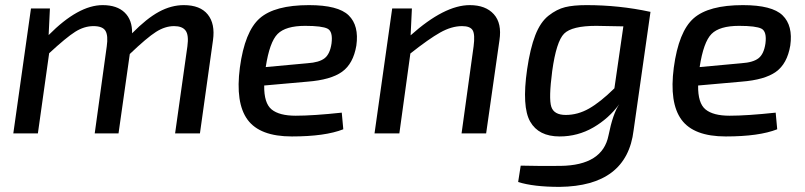

<svg xmlns="http://www.w3.org/2000/svg" viewBox="-20 -521 3146 750"><path d="M175 -488 170 -384Q286 -501 381 -501Q437 -501 467 -472Q497 -443 496 -391Q553 -449 601 -475Q649 -501 698 -501Q762 -501 791.5 -464.5Q821 -428 812 -364L761 0H664L712 -340Q718 -384 705 -401.5Q692 -419 660 -419Q625 -419 589.5 -396.5Q554 -374 487 -310L443 0H350L397 -340Q403 -382 392 -400.5Q381 -419 345 -419Q309 -419 274 -397Q239 -375 172 -313L128 0H32L101 -488Z M1315 -81 1321 -16Q1250 12 1120 12Q995 12 947 -53.5Q899 -119 917 -257Q936 -398 994.5 -449.5Q1053 -501 1187 -501Q1301 -501 1342 -461Q1383 -421 1372 -343Q1360 -272 1316 -240.5Q1272 -209 1181 -202L1012 -187Q1011 -118 1041 -93.5Q1071 -69 1135 -69Q1203 -69 1315 -81ZM1018 -259 1181 -274Q1227 -277 1248 -293.5Q1269 -310 1275 -351Q1281 -398 1259.5 -409Q1238 -420 1172 -420Q1096 -420 1064.5 -388.5Q1033 -357 1018 -259Z M1589 -488 1584 -383Q1716 -501 1815 -501Q1877 -501 1909 -465.5Q1941 -430 1931 -364L1879 0H1783L1830 -340Q1836 -386 1826.5 -402.5Q1817 -419 1785 -419Q1744 -419 1699.5 -394Q1655 -369 1583 -312L1540 0H1443L1512 -488Z M2521 -475 2455 -12Q2429 206 2166 209Q2064 209 2004 190L2014 126Q2093 128 2169 127Q2334 125 2357 8Q2374 -77 2399 -114Q2358 -58 2297.5 -23Q2237 12 2166 12Q2084 12 2051 -46Q2018 -104 2039 -250Q2051 -332 2071 -383.5Q2091 -435 2123 -460Q2155 -485 2187.5 -493Q2220 -501 2271 -501Q2399 -501 2519 -475ZM2380 -176 2415 -418Q2323 -420 2309 -420Q2214 -420 2183.5 -389.5Q2153 -359 2137 -243Q2123 -136 2133.5 -104Q2144 -72 2190 -72Q2237 -72 2281 -97Q2325 -122 2380 -176Z M3010 -81 3016 -16Q2945 12 2815 12Q2690 12 2642 -53.5Q2594 -119 2612 -257Q2631 -398 2689.5 -449.5Q2748 -501 2882 -501Q2996 -501 3037 -461Q3078 -421 3067 -343Q3055 -272 3011 -240.5Q2967 -209 2876 -202L2707 -187Q2706 -118 2736 -93.5Q2766 -69 2830 -69Q2898 -69 3010 -81ZM2713 -259 2876 -274Q2922 -277 2943 -293.5Q2964 -310 2970 -351Q2976 -398 2954.5 -409Q2933 -420 2867 -420Q2791 -420 2759.5 -388.5Q2728 -357 2713 -259Z"/></svg>

Font: Exo 2.0 Medium
Style: Italic
Weight: 500
Italic angle: -8°
Designer: Natanael Gama
Version: Version 1.001;PS 001.001;hotconv 1.0.70;makeotf.lib2.5.58329